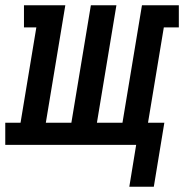

<svg xmlns="http://www.w3.org/2000/svg" viewBox="-62 -550 699 729"><path d="M522 159H429L455 0H-42V-84H16L76 -446H29V-530H186L112 -84H209L283 -530H380L306 -84H403L477 -530H617V-446H560L500 -84H562Z"/></svg>

Font: Iosevka Slab MdExObl
Style: Regular
Weight: 500
Width: 7
Italic angle: -9°
Monospace: yes
Designer: Belleve Invis
Foundry: Belleve Invis
Version: Version 11.1.1; ttfautohint (v1.8.3)